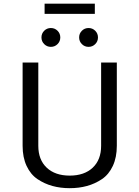

<svg xmlns="http://www.w3.org/2000/svg" viewBox="-20 -982 740 1019"><path d="M216.7 -962.5H483.3V-908.3H216.7ZM285.4 -818.8Q300 -804.2 300 -783.3Q300 -762.5 285.4 -747.9Q270.8 -733.3 250 -733.3Q229.2 -733.3 214.6 -747.9Q200 -762.5 200 -783.3Q200 -804.2 214.6 -818.8Q229.2 -833.3 250 -833.3Q270.8 -833.3 285.4 -818.8ZM485.4 -818.8Q500 -804.2 500 -783.3Q500 -762.5 485.4 -747.9Q470.8 -733.3 450 -733.3Q429.2 -733.3 414.6 -747.9Q400 -762.5 400 -783.3Q400 -804.2 414.6 -818.8Q429.2 -833.3 450 -833.3Q470.8 -833.3 485.4 -818.8ZM100 -650H183.3V-208.3Q183.3 -134.2 227.9 -92.1Q272.5 -50 350 -50Q427.5 -50 472.1 -92.1Q516.7 -134.2 516.7 -208.3V-650H600V-208.3Q600 -146.7 578.8 -101.3Q557.5 -55.8 520.8 -31.2Q484.2 -6.7 441.7 5Q399.2 16.7 350 16.7Q300.8 16.7 258.3 5Q215.8 -6.7 179.2 -31.2Q142.5 -55.8 121.2 -101.3Q100 -146.7 100 -208.3Z"/></svg>

Font: BoonBaan
Style: Regular
Weight: 400
Designer: Sungsit Sawaiwan
Foundry: FontUni
Version: Version 2.0